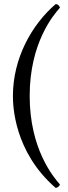

<svg xmlns="http://www.w3.org/2000/svg" viewBox="-20 -727 338 951"><path d="M44 -252C44 -207 48 24 256 204C266 202 274 195 277 187C244 149 127 11 127 -252C127 -515 245 -653 277 -689C273.6 -699.3 267.4 -706.2 256 -707C137 -605 44 -438 44 -252Z"/></svg>

Font: Libertinus Serif
Style: Regular
Weight: 400
Designer: Philipp H. Poll
Foundry: Khaled Hosny
Version: Version 6.2